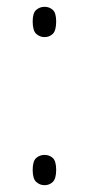

<svg xmlns="http://www.w3.org/2000/svg" viewBox="-20 -539 261 564"><path d="M111 -430Q97 -430 86.5 -439.5Q76 -449 76 -476Q76 -501 86.5 -510Q97 -519 111 -519Q125 -519 135 -510Q145 -501 145 -476Q145 -449 135 -439.5Q125 -430 111 -430ZM111 5Q97 5 86.5 -4.5Q76 -14 76 -40Q76 -66 86.5 -75Q97 -84 111 -84Q125 -84 135 -75Q145 -66 145 -40Q145 -14 135 -4.5Q125 5 111 5Z"/></svg>

Font: Noto Serif Sinhala Condensed ExtraLight
Style: Regular
Weight: 200
Width: 3
Designer: Jelle Bosma - Monotype Design Team
Foundry: Monotype Imaging Inc.
Version: Version 2.007; ttfautohint (v1.8.4.7-5d5b)